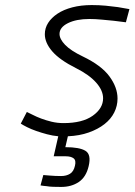

<svg xmlns="http://www.w3.org/2000/svg" viewBox="-20 -529 531 758"><path d="M477 -441Q454 -444 429 -447Q408 -449 382 -451.5Q356 -454 333 -454Q281 -454 248 -437.5Q215 -421 215 -395Q215 -375 237 -352Q259 -329 307 -306Q380 -271 412 -227.5Q444 -184 444 -140Q444 -111 431 -85Q418 -59 392.5 -39Q367 -19 330.5 -6Q294 7 248 9L238 52Q294 52 317.5 66.5Q341 81 330 127Q320 170 291 189.5Q262 209 222 209Q205 209 190 208.5Q175 208 164 206Q151 205 140 203L151 162Q163 163 175 164Q186 165 198 165.5Q210 166 221 166Q242 166 256.5 157Q271 148 276 125Q281 104 270.5 96Q260 88 239 88H192L210 9Q188 7 165.5 1Q143 -5 123 -12Q103 -19 87 -27Q71 -35 62 -41L86 -87Q95 -83 109.5 -75.5Q124 -68 142.5 -61Q161 -54 183.5 -48.5Q206 -43 231 -43Q305 -43 346 -72Q387 -101 387 -141Q387 -172 359.5 -203Q332 -234 280 -260Q216 -292 186.5 -326Q157 -360 157 -394Q157 -418 170 -438.5Q183 -459 207 -475Q231 -491 265.5 -500Q300 -509 342 -509Q371 -509 397.5 -506.5Q424 -504 445 -501Q470 -497 491 -493Z"/></svg>

Font: Panefresco 250wt
Style: Italic
Weight: 300
Version: Version 1.000